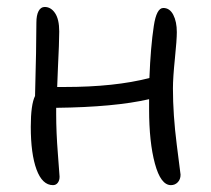

<svg xmlns="http://www.w3.org/2000/svg" viewBox="-20 -523 609 554"><path d="M132.8 11.2Q102.1 11.2 85.4 -33.9Q68.8 -79.1 68.8 -157.2Q68.8 -221.2 81.1 -246.1Q85 -387.7 85 -458Q85 -479 91.3 -491Q97.7 -502.9 108.9 -502.9Q127 -502.9 138.9 -485.1Q150.9 -467.3 150.9 -432.1Q150.9 -415.5 149.9 -389.2Q148.9 -362.8 147.2 -327.9Q145.5 -293 145 -272H166Q311.5 -272 411.1 -297.9Q414.6 -388.2 423.8 -448.2Q431.6 -500 451.2 -500Q469.7 -500 480 -480.2Q490.2 -460.4 490.2 -430.2Q490.2 -407.7 484.6 -353.3Q479 -298.8 479 -268.1Q479 -191.9 490 -105.7Q501 -19.5 501 -19Q501 -5.4 492.9 2.9Q484.9 11.2 473.1 11.2Q443.8 11.2 427 -50.8Q410.2 -112.8 410.2 -208V-236.8Q311 -213.9 142.1 -211.9V-192.9Q142.1 -141.6 147 -79.1Q151.9 -16.6 151.9 -13.2Q151.9 -2.4 146.7 4.4Q141.6 11.2 132.8 11.2Z"/></svg>

Font: Shantell Sans Normal
Style: Regular
Weight: 300
Designer: Stephen Nixon, Anya Danilova, Shantell Martin
Foundry: Arrow Type
Version: Version 1.006;[559af2be0]